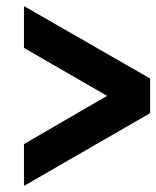

<svg xmlns="http://www.w3.org/2000/svg" viewBox="-20 -610 515 633"><path d="M475 -237V-351L59 -590V-452L333 -294L59 -135V3Z"/></svg>

Font: Orbitron SemiBold
Style: Regular
Weight: 600
Designer: Matt McInerney
Foundry: The League of Moveable Type
Version: Version 2.001